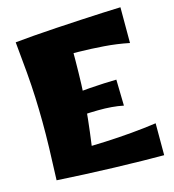

<svg xmlns="http://www.w3.org/2000/svg" viewBox="-114 -865 875 965"><g transform="rotate(-15 324.0 -382.5)"><path d="M66 -13Q70 -107 72 -180Q74 -253 73.5 -316.5Q73 -380 70.5 -442Q68 -504 62 -575Q56 -646 47 -736L314 -714Q314 -633 313.5 -568.5Q313 -504 311 -447Q309 -390 304 -331.5Q299 -273 290.5 -204.5Q282 -136 269 -47ZM621 5Q576 5 508.5 4Q441 3 363 0.5Q285 -2 208 -5.5Q131 -9 66 -13L117 -131Q164 -131 224.5 -132.5Q285 -134 353 -137Q421 -140 489.5 -146Q558 -152 621 -161ZM490 -288Q433 -300 357.5 -299Q282 -298 191 -289L190 -401Q270 -412 348 -417.5Q426 -423 487 -424ZM601 -584Q538 -597 471 -602Q404 -607 341 -608Q278 -609 226 -608Q174 -607 142 -607L47 -736Q85 -740 141.5 -744.5Q198 -749 263 -753Q328 -757 392.5 -760.5Q457 -764 511.5 -766.5Q566 -769 601 -770Z"/></g></svg>

Font: Marhey Light
Style: Bold
Weight: 700
Version: Version 1.000